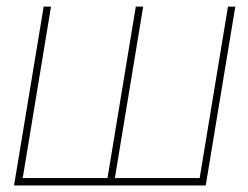

<svg xmlns="http://www.w3.org/2000/svg" viewBox="-20 -566 756 586"><path d="M113.3 -545.9H135.7L49.3 -22.5H308.1L394.5 -545.9H417L330.6 -22.5H589.4L675.8 -545.9H698.2L607.9 0H22.9Z"/></svg>

Font: Inter Display Thin
Style: Italic
Weight: 100
Italic angle: -9.39999°
Designer: Rasmus Andersson
Foundry: rsms
Version: Version 4.000;git-a52131595